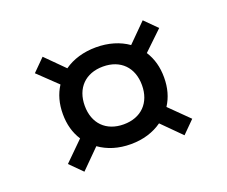

<svg xmlns="http://www.w3.org/2000/svg" viewBox="-78 -617 777 656"><g transform="rotate(-20 310.0 -289.0)"><path d="M310 -114C355 -114 393 -126 424 -148L492 -80L536 -124L467 -192C485 -220 494 -252 494 -290C494 -328 485 -360 467 -388L536 -454L492 -498L426 -432C395 -454 355 -466 310 -466C265 -466 225 -454 194 -432L128 -498L84 -454L153 -388C135 -360 126 -328 126 -290C126 -252 135 -220 153 -192L84 -124L128 -80L196 -148C227 -126 265 -114 310 -114ZM310 -186C246 -186 206 -227 206 -291C206 -355 246 -396 310 -396C374 -396 414 -355 414 -291C414 -227 374 -186 310 -186Z"/></g></svg>

Font: Ronzino
Style: Regular
Weight: 400
Designer: Nunzio Mazzaferro
Foundry: Collletttivo
Version: Version 1.000;Glyphs 3.3 (3337)